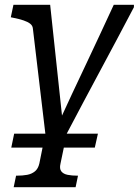

<svg xmlns="http://www.w3.org/2000/svg" viewBox="-20 -557 578 800"><path d="M27 58 39 0H388L375 58ZM169 0H258L232 125Q227 146 235.5 157Q244 168 262 171.5Q280 175 303 175H305L295 223H37L47 175H49Q74 175 93 171.5Q112 168 125.5 157Q139 146 144 124ZM189 -537 243 -32 222 -40Q251 -104 280 -165.5Q309 -227 338 -288.5Q367 -350 396 -412Q425 -474 454 -537H538V-527Q503 -460 468 -394.5Q433 -329 398 -263.5Q363 -198 328 -132.5Q293 -67 258 0H169L117 -438Q116 -450 106 -458Q96 -466 78 -472Q60 -478 35 -483L25 -485L36 -537Z"/></svg>

Font: Roboto Serif
Style: Italic
Weight: 400
Italic angle: -10°
Designer: Greg Gazdowicz
Foundry: Commercial Type
Version: Version 1.008